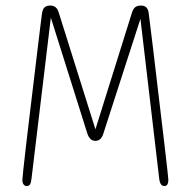

<svg xmlns="http://www.w3.org/2000/svg" viewBox="-20 -648 659 674"><path d="M74 5Q67 5 62.8 -0.5Q58.5 -6 58.5 -17Q58.5 -21.5 62 -53.5Q65.5 -85.5 71.2 -135.5Q77 -185.5 84.2 -244.8Q91.5 -304 98.5 -363.5Q105.5 -423 111.8 -474.5Q118 -526 122.2 -560Q126.5 -594 127.5 -601.5Q129 -611 132.2 -616.8Q135.5 -622.5 141.2 -625.5Q147 -628.5 155.5 -628.5H156Q168 -628.5 175.2 -622.5Q182.5 -616.5 186 -604.5L315 -194L443.5 -604.5Q447.5 -617 454.8 -622.8Q462 -628.5 474.5 -628.5H475Q483.5 -628.5 489 -625.5Q494.5 -622.5 497.8 -616.5Q501 -610.5 502 -601.5Q503 -594 507.2 -559.8Q511.5 -525.5 517.8 -473.8Q524 -422 531 -362Q538 -302 545.2 -242.5Q552.5 -183 558.2 -133.2Q564 -83.5 567.5 -52Q571 -20.5 571 -17Q571 -6 567.5 -0.5Q564 5 557 5Q542 5 539 -20L473 -582L342.5 -178Q339 -166.5 332 -160Q325 -153.5 315 -153.5Q304.5 -153.5 297.8 -160Q291 -166.5 287 -178L158.5 -586L90.5 -20Q89 -7 85.5 -1Q82 5 74 5Z"/></svg>

Font: Sono ExtraLight
Style: Regular
Weight: 200
Designer: Tyler Finck
Foundry: Tyler Finck
Version: Version 2.112